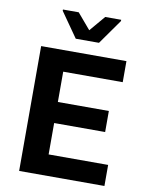

<svg xmlns="http://www.w3.org/2000/svg" viewBox="-97 -973 801 1042"><g transform="rotate(10 303.5 -452.0)"><path d="M82 0V-688H552V-572H224V-405H505V-289H224V-116H552V0ZM260 -760 164 -897V-904H251L324 -818L397 -904H485V-897L388 -760Z"/></g></svg>

Font: Saira SemiBold
Style: Regular
Weight: 600
Designer: Hector Gatti with collaboration of the Omnibus-Type team
Foundry: Omnibus-Type
Version: Version 1.100; ttfautohint (v1.8.3)